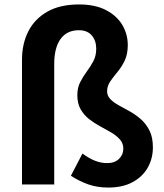

<svg xmlns="http://www.w3.org/2000/svg" viewBox="-20 -830 740 864"><path d="M467 14Q418 14 378 0Q338 -14 299 -39L351 -139Q381 -117 408 -106.5Q435 -96 462 -96Q496 -96 515.5 -115Q535 -134 535 -161Q535 -185 519.5 -202.5Q504 -220 481 -233.5Q458 -247 431 -261.5Q404 -276 381 -294Q358 -312 343 -338Q328 -364 328 -402Q328 -435 341 -460.5Q354 -486 370.5 -508Q387 -530 400 -554.5Q413 -579 413 -611Q413 -647 393 -670.5Q373 -694 335 -694Q281 -694 252.5 -654.5Q224 -615 224 -542V0H79V-561Q79 -633 107.5 -689Q136 -745 193 -777.5Q250 -810 336 -810Q408 -810 457 -784.5Q506 -759 530.5 -717.5Q555 -676 555 -627Q555 -586 541 -557Q527 -528 508.5 -506Q490 -484 476 -463.5Q462 -443 462 -419Q462 -399 477 -383.5Q492 -368 515.5 -355.5Q539 -343 565.5 -328Q592 -313 615 -292.5Q638 -272 653 -242Q668 -212 668 -167Q668 -117 645 -76Q622 -35 577 -10.5Q532 14 467 14Z"/></svg>

Font: Noto Sans KR
Style: Bold
Weight: 700
Designer: Ryoko NISHIZUKA  (kana, bopomofo & ideographs); Paul D. Hunt (Latin, Greek & Cyrillic); Sandoll Communications , Soo-you
Foundry: Adobe
Version: Version 2.004-H2;hotconv 1.0.118;makeotfexe 2.5.65603